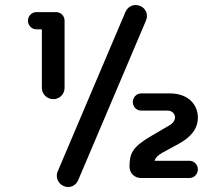

<svg xmlns="http://www.w3.org/2000/svg" viewBox="-20 -712 864 768"><path d="M91.8 -628.9C91.8 -610.4 106.9 -594.7 125.5 -594.7H147.5V-360.4C147.5 -335.9 167.5 -315.4 193.4 -315.4C218.3 -315.4 238.3 -335.4 238.3 -360.4V-629.4C238.3 -647.9 223.6 -663.6 204.1 -663.6H125.5C106.9 -663.6 91.8 -647.9 91.8 -628.9ZM544.9 -338.4C526.4 -338.4 511.2 -322.8 511.2 -303.7C511.2 -285.2 526.4 -269.5 544.9 -269.5H650.9C669.4 -269.5 680.2 -255.4 680.2 -242.2C680.2 -230.5 670.9 -218.3 658.2 -210.9L584 -167.5C509.8 -124 498 -98.6 498 -44.9C498 -20 518.1 0 543 0H738.3C756.3 0 771.5 -15.6 771.5 -34.2C771.5 -53.2 756.3 -68.8 738.8 -68.8H598.1C601.1 -79.1 610.4 -90.8 628.4 -100.6L694.8 -136.7C741.2 -162.1 771.5 -194.8 771.5 -242.2C771.5 -291.5 734.9 -338.4 659.2 -338.4ZM210.4 -25.4C201.2 -3.4 211.9 22.5 234.9 32.2C257.8 42.5 282.7 31.7 292.5 9.3L564 -629.9C574.2 -653.3 563.5 -678.7 541 -688C517.6 -698.2 492.2 -688 481.9 -664.6Z"/></svg>

Font: Supermercado One
Style: Regular
Weight: 400
Designer: James Grieshaber
Foundry: James Grieshaber
Version: Version 1.002